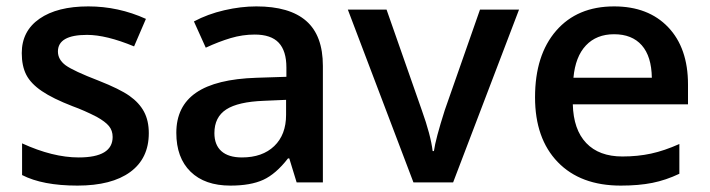

<svg xmlns="http://www.w3.org/2000/svg" viewBox="-20 -570 2218 600"><path d="M430 -221Q415 -249 384.5 -270.5Q354 -292 288 -318Q210 -348 185 -366Q161 -384 161 -409Q161 -461 252 -461Q312 -461 399 -425L436 -511Q350 -550 256 -550Q159 -550 103.5 -511.5Q48 -473 48 -404Q48 -364 62 -336.5Q76 -309 110.5 -285.5Q145 -262 207 -238Q243 -225 282 -205Q309 -190 320.5 -176Q332 -162 332 -142Q332 -78 226 -78Q145 -78 49 -122V-23Q113 10 222 10Q329 10 387 -32.5Q445 -75 445 -154Q445 -193 430 -221Z M989 -364Q989 -459 937 -504.5Q885 -550 781 -550Q733 -550 681 -538Q629 -526 586 -503L623 -421Q664 -440 701 -451Q738 -462 776 -462Q827 -462 851 -436.5Q875 -411 875 -359V-330L782 -327Q655 -323 593 -280.5Q531 -238 531 -155Q531 -77 575.5 -33.5Q620 10 700 10Q763 10 802.5 -8Q842 -26 880 -75H884L907 0H989ZM650 -154Q650 -204 687 -228Q724 -252 805 -255L874 -258V-211Q874 -149 837 -113.5Q800 -78 736 -78Q694 -78 672 -97.5Q650 -117 650 -154Z M1602 -540H1480L1370 -226Q1341 -135 1336 -98H1332Q1326 -148 1298 -226L1188 -540H1067L1272 0H1396Z M2103 -27V-120Q2056 -99 2014.5 -90Q1973 -81 1925 -81Q1852 -81 1812 -123Q1772 -165 1770 -244H2130V-306Q2130 -420 2068 -485Q2006 -550 1899 -550Q1784 -550 1718 -474Q1652 -398 1652 -266Q1652 -137 1723 -63.5Q1794 10 1920 10Q1976 10 2018.5 1.5Q2061 -7 2103 -27ZM2017 -327H1772Q1778 -393 1811 -428Q1844 -463 1899 -463Q1955 -463 1985.5 -428.5Q2016 -394 2017 -327Z"/></svg>

Font: OpenSansMMV
Style: Semibold
Weight: 600
Designer: Steve Matteson
Foundry: Ascender Corporation
Version: Version 6.000